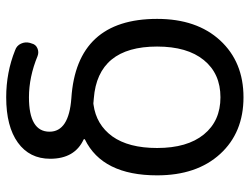

<svg xmlns="http://www.w3.org/2000/svg" viewBox="-112 -486 794 610"><g transform="rotate(90 285.0 -181.0)"><path d="M303.7 -81.1Q307.6 -80.1 312.5 -81.1Q376 -89.8 413.1 -140.6Q450.2 -192.4 450.2 -283.2Q450.2 -378.9 407.2 -431.6Q364.3 -484.4 289.1 -484.4Q213.9 -484.4 170.9 -431.6Q127.9 -378.9 127.9 -283.2Q127.9 -94.7 293 -82Q297.9 -82 303.7 -81.1ZM537.1 -283.2Q537.1 -109.4 422.9 -53.7Q421.9 -52.7 421.9 -51.8Q421.9 -50.8 422.9 -49.8Q484.4 -21.5 484.4 56.6Q484.4 122.1 433.1 159.2Q381.8 196.3 289.1 196.3Q210 196.3 139.6 168Q125 163.1 118.7 149.4Q112.3 135.7 116.2 121.1L118.2 115.2Q121.1 102.5 133.3 97.2Q145.5 91.8 158.2 96.7Q224.6 124 289.1 124Q398.4 124 398.4 58.6Q398.4 -2.9 292 -10.7Q40 -27.3 40 -283.2Q40 -409.2 108.4 -483.4Q176.8 -557.6 289.1 -557.6Q401.4 -557.6 469.2 -483.4Q537.1 -409.2 537.1 -283.2Z"/></g></svg>

Font: Gen Jyuu GothicL Regular
Style: Regular
Weight: 400
Designer: [Source Han Sans]
Ryoko NISHIZUKA  (kana & ideographs); Paul D. Hunt (Latin, Greek & Cyrillic); Wenlong ZHANG  (bopomofo
Version: Version 1.002.20150607